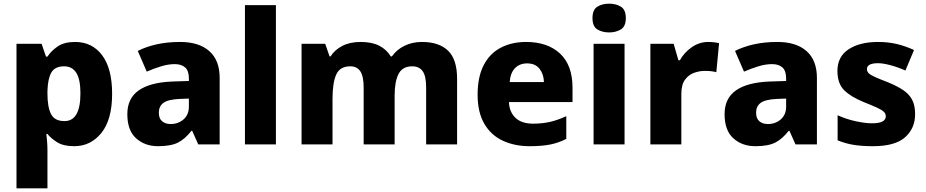

<svg xmlns="http://www.w3.org/2000/svg" viewBox="-20 -788 5056 1048"><path d="M390 -559Q483 -559 537.5 -486.5Q592 -414 592 -276Q592 -135 533.5 -62.5Q475 10 385 10Q326 10 292 -11.5Q258 -33 239 -57H233Q235 -39 237 -16Q239 7 239 34V240H70V-549H207L231 -479H239Q260 -511 295.5 -535Q331 -559 390 -559ZM330 -426Q280 -426 260.5 -392.5Q241 -359 239 -292V-277Q239 -204 258.5 -165.5Q278 -127 332 -127Q419 -127 419 -278Q419 -355 396.5 -390.5Q374 -426 330 -426Z M963 -559Q1066 -559 1122.5 -509Q1179 -459 1179 -363V0H1062L1029 -74H1025Q990 -29 951 -9.5Q912 10 843 10Q771 10 723 -33Q675 -76 675 -165Q675 -251 737 -294.5Q799 -338 919 -343L1011 -346V-359Q1011 -402 990.5 -420Q970 -438 934 -438Q899 -438 859.5 -426Q820 -414 781 -397L732 -510Q777 -533 835 -546Q893 -559 963 -559ZM960 -248Q897 -245 872 -226.5Q847 -208 847 -173Q847 -141 865 -126Q883 -111 911 -111Q953 -111 982 -136.5Q1011 -162 1011 -206V-250Z M1486 0H1317V-760H1486Z M2283 -559Q2376 -559 2425.5 -511.5Q2475 -464 2475 -358V0H2306V-310Q2306 -373 2287 -399.5Q2268 -426 2230 -426Q2177 -426 2155.5 -384.5Q2134 -343 2134 -266V0H1965V-310Q1965 -371 1947 -398.5Q1929 -426 1892 -426Q1835 -426 1815 -380.5Q1795 -335 1795 -250V0H1626V-549H1755L1779 -480H1784Q1807 -516 1848.5 -537.5Q1890 -559 1949 -559Q2010 -559 2050 -538.5Q2090 -518 2113 -480H2119Q2146 -518 2188.5 -538.5Q2231 -559 2283 -559Z M2852 -559Q2969 -559 3037 -495.5Q3105 -432 3105 -309V-231H2758Q2760 -177 2793.5 -145Q2827 -113 2890 -113Q2941 -113 2983.5 -123Q3026 -133 3071 -154V-30Q3031 -9 2985 0.5Q2939 10 2871 10Q2789 10 2724.5 -20Q2660 -50 2623.5 -112.5Q2587 -175 2587 -271Q2587 -368 2620 -432Q2653 -496 2713 -527.5Q2773 -559 2852 -559ZM2857 -442Q2817 -442 2791.5 -416.5Q2766 -391 2762 -340H2949Q2948 -383 2925 -412.5Q2902 -442 2857 -442Z M3305 -768Q3342 -768 3369 -751.5Q3396 -735 3396 -689Q3396 -644 3369 -627.5Q3342 -611 3305 -611Q3267 -611 3240.5 -627.5Q3214 -644 3214 -689Q3214 -735 3240.5 -751.5Q3267 -768 3305 -768ZM3389 -549V0H3220V-549Z M3846 -559Q3862 -559 3879 -557Q3896 -555 3905 -553L3890 -394Q3879 -397 3864.5 -399Q3850 -401 3826 -401Q3798 -401 3768.5 -390.5Q3739 -380 3719 -353Q3699 -326 3699 -275V0H3530V-549H3657L3683 -459H3691Q3714 -501 3755.5 -530Q3797 -559 3846 -559Z M4223 -559Q4326 -559 4382.5 -509Q4439 -459 4439 -363V0H4322L4289 -74H4285Q4250 -29 4211 -9.5Q4172 10 4103 10Q4031 10 3983 -33Q3935 -76 3935 -165Q3935 -251 3997 -294.5Q4059 -338 4179 -343L4271 -346V-359Q4271 -402 4250.5 -420Q4230 -438 4194 -438Q4159 -438 4119.5 -426Q4080 -414 4041 -397L3992 -510Q4037 -533 4095 -546Q4153 -559 4223 -559ZM4220 -248Q4157 -245 4132 -226.5Q4107 -208 4107 -173Q4107 -141 4125 -126Q4143 -111 4171 -111Q4213 -111 4242 -136.5Q4271 -162 4271 -206V-250Z M4975 -165Q4975 -87 4920 -38.5Q4865 10 4745 10Q4687 10 4641.5 3Q4596 -4 4552 -22V-159Q4600 -137 4652 -126Q4704 -115 4739 -115Q4779 -115 4797 -125Q4815 -135 4815 -153Q4815 -167 4804.5 -177.5Q4794 -188 4768 -200Q4742 -212 4694 -231Q4623 -260 4587 -296.5Q4551 -333 4551 -401Q4551 -479 4612 -519Q4673 -559 4773 -559Q4827 -559 4874 -548Q4921 -537 4969 -515L4922 -403Q4882 -421 4841 -432Q4800 -443 4773 -443Q4712 -443 4712 -411Q4712 -398 4721.5 -388.5Q4731 -379 4756.5 -367.5Q4782 -356 4829 -338Q4877 -318 4909.5 -296.5Q4942 -275 4958.5 -244Q4975 -213 4975 -165Z"/></svg>

Font: Noto Sans Syriac ExtraBold
Style: Regular
Weight: 800
Designer: Patrick Giasson and the Monotype Design Team
Foundry: Monotype Imaging Inc.
Version: Version 3.000; ttfautohint (v1.8.4.7-5d5b)